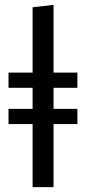

<svg xmlns="http://www.w3.org/2000/svg" viewBox="-20 -769 353 789"><path d="M114 -739 200 -749V0H114ZM298 -408.2H15V-470.6H298ZM298 -259.2H15V-321.6H298Z"/></svg>

Font: Fira Sans Variable
Style: Regular
Weight: 400
Designer: Carrois Corporate & Edenspiekermann AG
Foundry: Carrois Corporate GbR & Edenspiekermann AG
Version: Version 4.202